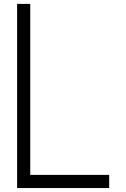

<svg xmlns="http://www.w3.org/2000/svg" viewBox="-20 -953 640 973"><path d="M533.3 -66.7V0H66.7V-933.3H133.3V-66.7Z"/></svg>

Font: Galmuri14 Regular
Style: Regular
Weight: 400
Designer: Lee Minseo (quiple)
Version: Version 2.399;hotconv 1.1.1;makeotfexe 2.6.0 DEVELOPMENT